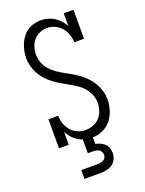

<svg xmlns="http://www.w3.org/2000/svg" viewBox="-175 -825 850 1127"><g transform="rotate(-20 250.0 -261.5)"><path d="M150 220V165H250Q260 165 269.5 163.5Q279 162 288 157.5Q297 153 302 144.5Q307 136 307 126Q307 116 302 107Q297 98 288.5 93Q280 88 270 86.5Q260 85 250 85H220V-1Q191 -11 168.5 -32Q146 -53 132 -80V0H71V-181H132Q132 -156 140 -132Q148 -108 164 -89Q180 -70 202.5 -59Q225 -48 250 -47H260Q284 -48 307 -57.5Q330 -67 345.5 -85Q361 -103 368.5 -126.5Q376 -150 376 -174Q376 -200 366 -224.5Q356 -249 339 -269Q322 -289 300 -303.5Q278 -318 255.5 -330.5Q233 -343 210 -356.5Q187 -370 166.5 -385.5Q146 -401 128 -420.5Q110 -440 97.5 -462.5Q85 -485 78 -510.5Q71 -536 71 -562Q71 -585 75.5 -607Q80 -629 88.5 -649.5Q97 -670 110.5 -688Q124 -706 142.5 -718.5Q161 -731 183 -737Q205 -743 227 -743Q249 -743 270 -737Q291 -731 309.5 -719.5Q328 -708 343 -691.5Q358 -675 368 -655V-735H429V-554H368Q368 -579 359.5 -603.5Q351 -628 334.5 -647Q318 -666 294.5 -677Q271 -688 246 -688Q222 -688 199.5 -678.5Q177 -669 161.5 -650.5Q146 -632 139 -609Q132 -586 132 -562Q132 -536 141.5 -511Q151 -486 168.5 -466.5Q186 -447 207.5 -432Q229 -417 252 -404.5Q275 -392 297.5 -379Q320 -366 341 -350Q362 -334 379.5 -314.5Q397 -295 410 -272.5Q423 -250 430 -224.5Q437 -199 437 -173Q437 -140 427 -107Q417 -74 396.5 -48Q376 -22 345 -7.5Q314 7 280 8V49Q296 52 310.5 58.5Q325 65 336.5 76Q348 87 353 102.5Q358 118 358 134Q358 153 349.5 171.5Q341 190 325 201Q309 212 289.5 216Q270 220 250 220Z"/></g></svg>

Font: Iosevka Curly Slab Light
Style: Regular
Weight: 300
Monospace: yes
Designer: Belleve Invis
Foundry: Belleve Invis
Version: Version 22.1.2; ttfautohint (v1.8.4)